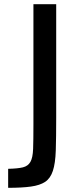

<svg xmlns="http://www.w3.org/2000/svg" viewBox="-20 -826 369 919"><path d="M19 73V-18Q65 -19 89.5 -25Q114 -31 125.5 -51Q137 -71 138.5 -113.5Q140 -156 140 -230V-806H249V-262Q249 -168 247 -106Q245 -44 233 -8Q221 28 196 44.5Q171 61 128 67Q85 73 19 73Z"/></svg>

Font: Farlight84_Sys_V01
Style: Regular
Weight: 400
Designer: Ryoko NISHIZUKA  (kana, bopomofo & ideographs); Paul D. Hunt (Latin, Greek & Cyrillic); Sandoll Communications , Soo-you
Foundry: Adobe
Version: Version 2.004;October 29, 2024;FontCreator 14.0.0.2814 64-bi